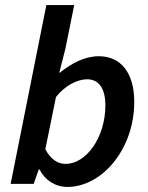

<svg xmlns="http://www.w3.org/2000/svg" viewBox="-20 -726 586 758"><path d="M246 12C382 12 510 -136 510 -324C510 -440 456 -504 370 -504C315 -504 262 -476 216 -439H214L238 -533L273 -706H163L22 0H113L133 -57H136C157 -15 198 12 246 12ZM239 -79C209 -79 180 -96 159 -137L201 -343C238 -390 287 -413 324 -413C368 -413 396 -380 396 -310C396 -184 321 -79 239 -79Z"/></svg>

Font: Source Sans Pro Semibold
Style: Italic
Weight: 600
Italic angle: -11°
Designer: Paul D. Hunt
Foundry: Adobe Systems Incorporated
Version: Version 3.006;hotconv 1.0.111;makeotfexe 2.5.65597